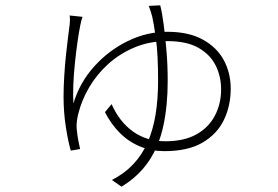

<svg xmlns="http://www.w3.org/2000/svg" viewBox="-20 -622 1040 719"><path d="M289 -559Q287 -554 285 -546Q283 -538 281 -529Q276 -505 270.5 -467Q265 -429 260.5 -385.5Q256 -342 254.5 -302Q253 -262 255 -235Q279 -314 333.5 -374Q388 -434 459 -468.5Q530 -503 606 -503Q687 -503 740 -473.5Q793 -444 818.5 -396Q844 -348 844 -290Q844 -226 818.5 -173Q793 -120 738.5 -88Q684 -56 595 -56Q547 -56 504.5 -73.5Q462 -91 429 -124Q396 -157 373 -202L398 -232Q427 -166 478 -129.5Q529 -93 599 -93Q669 -93 715 -118.5Q761 -144 784.5 -188.5Q808 -233 808 -287Q808 -336 787.5 -377Q767 -418 723 -443Q679 -468 607 -468Q540 -468 484 -444.5Q428 -421 385 -382Q342 -343 314 -295Q286 -247 274 -199Q271 -189 268.5 -173Q266 -157 267 -141Q268 -130 270 -115.5Q272 -101 275 -87.5Q278 -74 280 -64L245 -58Q235 -92 226.5 -147Q218 -202 218 -260Q218 -295 220.5 -336Q223 -377 227 -415.5Q231 -454 235 -484.5Q239 -515 241 -531Q242 -541 242 -548.5Q242 -556 241 -564ZM580 -602Q587 -575 593 -530Q599 -485 603.5 -431Q608 -377 608 -319Q608 -226 591.5 -150Q575 -74 536.5 -17.5Q498 39 435 77L399 52Q446 28 479 -7Q512 -42 532.5 -88.5Q553 -135 562.5 -192.5Q572 -250 572 -320Q572 -419 564 -476.5Q556 -534 550 -560Q547 -571 543.5 -582Q540 -593 537 -600Z"/></svg>

Font: Noto Sans SC ExtraLight
Style: Regular
Weight: 250
Designer: Ryoko NISHIZUKA 西塚涼子 (kana, bopomofo & ideographs); Paul D. Hunt (Latin, Greek & Cyrillic); Sandoll Communications 산돌커뮤니
Foundry: Adobe
Version: Version 2.004-H2;hotconv 1.0.118;makeotfexe 2.5.65603